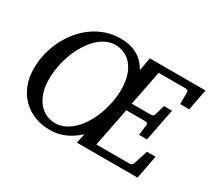

<svg xmlns="http://www.w3.org/2000/svg" viewBox="-134 -924 1296 1177"><g transform="rotate(30 513.5 -335.5)"><path d="M577.1 -417Q577.1 -475.6 562.7 -517.3Q548.3 -559.1 524.9 -585.7Q501.5 -612.3 471.4 -624.8Q441.4 -637.2 410.2 -637.2Q375 -637.2 342.8 -621.3Q310.5 -605.5 283 -577.6Q255.4 -549.8 232.9 -512.5Q210.4 -475.1 194.3 -432.4Q178.2 -389.6 169.7 -343.5Q161.1 -297.4 161.1 -252Q161.1 -197.8 174.8 -157.5Q188.5 -117.2 211.4 -90.1Q234.4 -63 264.4 -49.6Q294.4 -36.1 327.1 -36.1Q363.3 -36.1 395.8 -52Q428.2 -67.9 456.1 -95.5Q483.9 -123 506.3 -160.2Q528.8 -197.3 544.4 -239.7Q560.1 -282.2 568.6 -327.6Q577.1 -373 577.1 -417ZM998 -521H934.1V-602.1Q934.1 -612.8 929.7 -616.9Q925.3 -621.1 914.1 -621.1H724.1L675.8 -375H811Q821.8 -375 826.9 -379.2Q832 -383.3 835 -394L854 -460.9H911.1L866.2 -231.9H810.1L818.8 -303.2Q821.8 -323.2 799.8 -323.2H667L612.8 -49.8H849.1Q858.9 -49.8 864.5 -55.4Q870.1 -61 873 -69.8L903.8 -166H964.8L933.1 0H503.9L518.1 -66.9Q471.2 -24.9 422.9 -4.4Q374.5 16.1 319.8 16.1Q263.2 16.1 213.6 -2.7Q164.1 -21.5 127.2 -57.4Q90.3 -93.3 69.1 -145.3Q47.9 -197.3 47.9 -263.2Q47.9 -314.5 59.8 -366Q71.8 -417.5 94.5 -464.6Q117.2 -511.7 149.9 -552.2Q182.6 -592.8 223.9 -622.8Q265.1 -652.8 314.2 -669.9Q363.3 -687 418.9 -687Q457 -687 487.5 -679Q518.1 -670.9 542.2 -656.5Q566.4 -642.1 584.5 -622.1Q602.5 -602.1 616.2 -578.1L632.8 -670.9H1026.9Z"/></g></svg>

Font: Charis SIL Eur
Style: Italic
Weight: 400
Italic angle: -11°
Foundry: SIL International
Version: Version 5.000